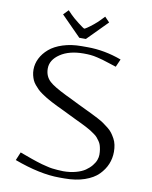

<svg xmlns="http://www.w3.org/2000/svg" viewBox="-105 -1068 917 1155"><g transform="rotate(10 354.0 -490.5)"><path d="M351.1 -838.4H311L190.4 -960.4L219.7 -990.7L242.7 -966.8Q258.3 -950.7 292.2 -924.3Q326.2 -897.9 331.1 -897.9Q334 -897.9 348.6 -907.7Q363.3 -917.5 384 -934.3Q404.8 -951.2 419.4 -966.8L442.4 -990.7L471.7 -960.4ZM552.2 -166.5Q552.2 -183.6 549.8 -198.2Q547.4 -212.9 543.7 -224.6Q540 -236.3 532 -247.6Q523.9 -258.8 517.1 -267.1Q510.3 -275.4 496.6 -284.9Q482.9 -294.4 472.9 -301Q462.9 -307.6 443.6 -317.6Q424.3 -327.6 410.6 -334.2Q397 -340.8 372.1 -352.5Q347.2 -364.3 330.1 -373Q315.4 -380.4 291 -392.1Q266.6 -403.8 252.2 -410.6Q237.8 -417.5 216.3 -428.7Q194.8 -439.9 181.9 -447.8Q168.9 -455.6 152.1 -467.3Q135.3 -479 125 -489Q114.7 -499 103.5 -512.5Q92.3 -525.9 86.4 -539.1Q80.6 -552.2 76.7 -568.4Q72.8 -584.5 72.8 -602.1Q72.8 -638.2 89.4 -671.4Q106 -704.6 137.5 -731.7Q168.9 -758.8 219.7 -775.1Q270.5 -791.5 333.5 -791.5H369.6Q473.6 -791.5 578.1 -752.9L557.1 -705.1Q545.9 -708.5 514.6 -718.8Q483.4 -729 472.2 -732.2Q460.9 -735.4 438 -741Q415 -746.6 395.8 -748.3Q376.5 -750 354 -750Q265.1 -750 210.7 -713.1Q156.2 -676.3 156.2 -624Q156.2 -576.7 188.5 -546.9Q213.9 -522.9 292 -484.4Q303.2 -479 327.6 -467.3Q357.9 -452.1 375 -443.8Q392.1 -435.5 419.4 -422.4Q446.8 -409.2 463.1 -401.4Q479.5 -393.6 502.7 -381.3Q525.9 -369.1 540 -359.4Q554.2 -349.6 571.3 -335.9Q588.4 -322.3 598.4 -308.6Q608.4 -294.9 617.7 -278.1Q627 -261.2 631.1 -241.2Q635.3 -221.2 635.3 -198.7Q635.3 -159.2 620.6 -123.5Q606 -87.9 575.7 -57.1Q545.4 -26.4 492.4 -8.1Q439.5 10.3 369.6 10.3H338.4Q219.7 10.3 62.5 -47.9L83.5 -98.1Q89.8 -95.7 119.6 -85Q149.4 -74.2 156.2 -71.8Q163.1 -69.3 188 -61Q212.9 -52.7 222.4 -50.5Q231.9 -48.3 252.7 -43Q273.4 -37.6 286.9 -36.1Q300.3 -34.7 318.4 -33Q336.4 -31.2 354 -31.2Q396.5 -31.2 431.4 -40.8Q466.3 -50.3 488 -65.2Q509.8 -80.1 524.9 -98.6Q540 -117.2 546.1 -134.3Q552.2 -151.4 552.2 -166.5Z"/></g></svg>

Font: Resagnicto
Style: Regular
Weight: 500
Version: Version 0.9991